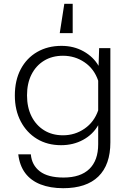

<svg xmlns="http://www.w3.org/2000/svg" viewBox="-20 -799 690 1009"><path d="M498 -453 501 -546H560V-51Q560 67 497 128.5Q434 190 312 190Q244 190 193 170Q142 150 112.5 110.5Q83 71 76 12H142Q147 69 189.5 101.5Q232 134 314 134Q403 134 449.5 89Q496 44 496 -41V-141Q468 -92 416.5 -64Q365 -36 301 -36Q229 -36 174.5 -69Q120 -102 89 -161Q58 -220 58 -297Q58 -377 89 -435.5Q120 -494 175.5 -526Q231 -558 303 -558Q368 -558 419.5 -529Q471 -500 498 -453ZM311 -88Q374 -88 424.5 -123Q475 -158 496 -219V-375Q475 -437 424.5 -471.5Q374 -506 311 -506Q254 -506 211.5 -480Q169 -454 145.5 -407.5Q122 -361 122 -298Q122 -235 145.5 -188Q169 -141 211.5 -114.5Q254 -88 311 -88ZM362 -779V-625H294L318 -779Z"/></svg>

Font: Azeret Mono ExtraLight
Style: Regular
Weight: 250
Designer: Martin Vácha
Foundry: Displaay
Version: Version 1.002